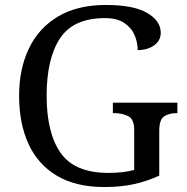

<svg xmlns="http://www.w3.org/2000/svg" viewBox="-20 -744 754 774"><path d="M401 10Q285 10 208.5 -36Q132 -82 94.5 -164.5Q57 -247 57 -358Q57 -466 96.5 -548.5Q136 -631 214 -677.5Q292 -724 407 -724Q518 -724 573 -692Q628 -660 628 -612Q628 -580 601 -561Q574 -542 535 -542Q535 -573 522.5 -602.5Q510 -632 481 -651.5Q452 -671 403 -671Q276 -671 222 -589.5Q168 -508 168 -358Q168 -208 224.5 -127.5Q281 -47 417 -47Q446 -47 473 -50Q500 -53 521 -59V-220Q521 -264 496.5 -276Q472 -288 439 -288H435V-330H695V-288H691Q663 -288 642.5 -275.5Q622 -263 622 -216V-36Q572 -13 519 -1.5Q466 10 401 10Z"/></svg>

Font: Noto Naskh Arabic UI
Style: Regular
Weight: 400
Designer: Monotype Design Team, David Williams, Mohamad Dakak and Nizar Qandah
Foundry: Monotype Imaging Inc.
Version: Version 2.014